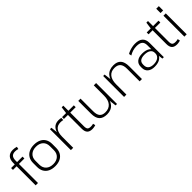

<svg xmlns="http://www.w3.org/2000/svg" viewBox="305 -2126 3504 3504"><g transform="rotate(-45 2057.5 -373.5)"><path d="M126 -576Q126 -664 167.5 -709Q209 -754 289 -754Q310 -754 334.5 -750.5Q359 -747 381 -740L371 -692Q353 -698 335 -701Q317 -704 299 -704Q240 -704 213 -673Q186 -642 186 -576V0H126ZM32 -540H327V-492H32Z M628 7Q551 7 495.5 -20Q440 -47 410.5 -98Q381 -149 381 -219V-321Q381 -391 411 -441.5Q441 -492 496.5 -519.5Q552 -547 628 -547Q704 -547 759.5 -520Q815 -493 844.5 -442Q874 -391 874 -321V-219Q874 -149 844.5 -98Q815 -47 759.5 -20Q704 7 628 7ZM628 -45Q714 -45 764.5 -92Q815 -139 815 -220V-320Q815 -402 764.5 -448.5Q714 -495 628 -495Q542 -495 491 -448Q440 -401 440 -320V-220Q440 -139 491 -92Q542 -45 628 -45Z M1035 -540H1072L1095 -343V0H1035ZM1073 -301Q1073 -422 1121.5 -484.5Q1170 -547 1262 -547Q1278 -547 1295 -545Q1312 -543 1328 -539L1324 -486Q1295 -494 1259 -494Q1178 -494 1136.5 -441Q1095 -388 1095 -282Z M1586 7Q1516 7 1483.5 -28Q1451 -63 1451 -137V-538L1469 -671H1511V-139Q1511 -86 1529.5 -65.5Q1548 -45 1597 -45Q1613 -45 1629.5 -47Q1646 -49 1661 -54L1671 -7Q1658 -3 1644 0Q1630 3 1615 5Q1600 7 1586 7ZM1347 -540H1651V-492H1347Z M1824 -213Q1824 -125 1859.5 -83.5Q1895 -42 1970 -42Q2064 -42 2115 -102.5Q2166 -163 2166 -275L2196 -337V-276Q2196 -140 2136.5 -66.5Q2077 7 1966 7Q1863 7 1814 -46.5Q1765 -100 1765 -211V-540H1824ZM2226 0H2189L2166 -186V-540H2226Z M2810 -326Q2810 -415 2772.5 -457Q2735 -499 2657 -499Q2566 -499 2517 -438.5Q2468 -378 2468 -265L2438 -203V-264Q2438 -401 2500 -474Q2562 -547 2677 -547Q2774 -547 2821.5 -493Q2869 -439 2869 -327V0H2810ZM2408 -540H2445L2468 -354V0H2408Z M3375 -172V-367Q3375 -434 3338.5 -465Q3302 -496 3223 -496Q3174 -496 3125.5 -481.5Q3077 -467 3036 -441L3026 -490Q3052 -507 3087 -519.5Q3122 -532 3160.5 -539.5Q3199 -547 3235 -547Q3335 -547 3384.5 -502Q3434 -457 3434 -367V0H3397ZM3194 7Q3109 7 3060.5 -33.5Q3012 -74 3012 -145V-175Q3012 -247 3061.5 -287Q3111 -327 3199 -327Q3293 -327 3348 -289Q3403 -251 3403 -180V-148Q3403 -76 3347 -34.5Q3291 7 3194 7ZM3210 -37Q3286 -37 3330 -70Q3374 -103 3374 -157V-173Q3374 -225 3332 -254Q3290 -283 3215 -283Q3146 -283 3108.5 -256.5Q3071 -230 3071 -168V-154Q3071 -97 3107.5 -67Q3144 -37 3210 -37Z M3771 7Q3701 7 3668.5 -28Q3636 -63 3636 -137V-538L3654 -671H3696V-139Q3696 -86 3714.5 -65.5Q3733 -45 3782 -45Q3798 -45 3814.5 -47Q3831 -49 3846 -54L3856 -7Q3843 -3 3829 0Q3815 3 3800 5Q3785 7 3771 7ZM3532 -540H3836V-492H3532Z M4024 -540V0H3964V-540ZM4028 -723V-612H3961V-723Z"/></g></svg>

Font: Pathway Extreme 28pt ExtraLight
Style: Regular
Weight: 250
Designer: Eduardo Rodriguez Tunni
Foundry: Eduardo Rodriguez Tunni
Version: Version 1.001;gftools[0.9.26]